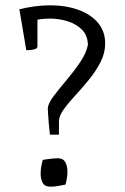

<svg xmlns="http://www.w3.org/2000/svg" viewBox="-20 -691 470 723"><path d="M79 -502 53 -656Q113 -671 169 -671Q228 -671 275 -654Q322 -637 349 -605Q376 -573 376 -527Q376 -491 358.5 -457Q341 -423 315 -391Q289 -359 263 -331Q237 -303 219.5 -278.5Q202 -254 202 -234V-184H168Q163 -229 161.5 -255.5Q160 -282 160 -283Q161 -301 182 -329Q203 -357 231 -390Q259 -423 282 -457Q305 -491 311 -522Q310 -558 288.5 -579.5Q267 -601 234.5 -611Q202 -621 168 -621Q155 -621 143.5 -620Q132 -619 121 -617V-516Q121 -509 112 -506Q103 -503 93 -502.5Q83 -502 79 -502ZM198 -95Q218 -95 226 -80Q234 -65 234 -45Q234 -28 230.5 -12Q227 4 227 4Q227 4 207 8Q187 12 170 12Q148 12 140.5 -3Q133 -18 133 -37Q133 -56 137 -72.5Q141 -89 141 -89Q141 -89 161.5 -92Q182 -95 198 -95Z"/></svg>

Font: Mate SC
Style: Regular
Weight: 400
Designer: Eduardo Rodriguez Tunni
Foundry: Eduardo Rodriguez Tunni
Version: Version 1.003; ttfautohint (v1.8.4.7-5d5b);gftools[0.9.24]